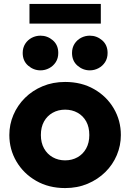

<svg xmlns="http://www.w3.org/2000/svg" viewBox="-20 -942 663 977"><path d="M311.5 15Q228 15 164 -21.8Q100 -58.5 63.8 -120Q27.5 -181.5 27.5 -255Q27.5 -308.5 48.2 -357.2Q69 -406 107 -443.8Q145 -481.5 197 -503.2Q249 -525 311.5 -525Q395 -525 459 -488.2Q523 -451.5 559 -390Q595 -328.5 595 -255Q595 -201.5 574.5 -152.8Q554 -104 516 -66.5Q478 -29 426 -7Q374 15 311.5 15ZM311.5 -126Q346.5 -126 374.5 -141.8Q402.5 -157.5 418.5 -186.5Q434.5 -215.5 434.5 -255Q434.5 -295 418.8 -323.8Q403 -352.5 375 -368.2Q347 -384 311.5 -384Q276 -384 248 -368.2Q220 -352.5 204 -323.8Q188 -295 188 -255Q188 -215.5 204.2 -186.5Q220.5 -157.5 248.5 -141.8Q276.5 -126 311.5 -126ZM186 -584Q151 -584 123.2 -608Q95.5 -632 95.5 -672.5Q95.5 -699 108.2 -719Q121 -739 141.8 -749.8Q162.5 -760.5 186 -760.5Q221.5 -760.5 249 -736.8Q276.5 -713 276.5 -672.5Q276.5 -645.5 263.8 -625.8Q251 -606 230.2 -595Q209.5 -584 186 -584ZM437 -584Q402 -584 374.2 -608Q346.5 -632 346.5 -672.5Q346.5 -699 359.2 -719Q372 -739 392.8 -749.8Q413.5 -760.5 437 -760.5Q472.5 -760.5 500 -736.8Q527.5 -713 527.5 -672.5Q527.5 -645.5 514.8 -625.8Q502 -606 481.2 -595Q460.5 -584 437 -584ZM130 -822V-922H493V-822Z"/></svg>

Font: Geologica Cursive
Style: Bold
Weight: 700
Designer: Sindre Bremnes, Frode Helland
Foundry: Monokrom Skriftforlag AS
Version: Version 1.010;gftools[0.9.28]